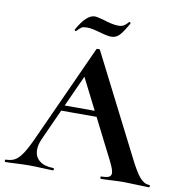

<svg xmlns="http://www.w3.org/2000/svg" viewBox="-94 -872 903 952"><g transform="rotate(10 357.0 -395.5)"><path d="M233 -327H439L446 -299H218ZM717 0Q697 0 655 -2Q611 -4 592 -4Q567 -4 531 -2Q497 0 477 0Q473 0 473 -6Q473 -12 477 -12Q503 -12 514.5 -17.5Q526 -23 526 -37Q526 -54 506 -94L303 -495L352 -581L153 -142Q140 -113 140 -88Q140 -52 165.5 -32Q191 -12 234 -12Q239 -12 239 -6Q239 0 234 0Q216 0 182 -2Q144 -4 116 -4Q89 -4 51 -2Q17 0 -4 0Q-8 0 -8 -6Q-8 -12 -4 -12Q24 -12 43 -23.5Q62 -35 81 -64.5Q100 -94 126 -152L343 -629Q345 -632 352 -632Q360 -632 361 -629L611 -137Q646 -66 669 -39Q692 -12 717 -12Q722 -12 722 -6Q722 0 717 0ZM480 -790 482 -791Q484 -791 486 -788Q488 -785 487 -783Q460 -735 443.5 -719Q427 -703 404 -703Q385 -703 348 -714Q331 -719 313 -723Q295 -727 279 -727Q260 -727 252 -722Q244 -717 228 -700H227Q224 -700 221.5 -702.5Q219 -705 221 -707Q266 -788 308 -788Q319 -788 355 -778Q373 -772 393 -767.5Q413 -763 429 -763Q446 -763 456.5 -769Q467 -775 480 -790Z"/></g></svg>

Font: Cormorant Unicase
Style: Bold
Weight: 700
Designer: Christian Thalmann (Catharsis Fonts)
Foundry: Catharsis Fonts
Version: Version 4.000